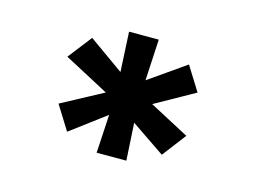

<svg xmlns="http://www.w3.org/2000/svg" viewBox="-63 -803 786 593"><g transform="rotate(15 329.5 -506.5)"><path d="M284 -313 292 -451 294 -438 179 -352 131 -429 310 -525 280 -491 120 -576 179 -652 314 -556 292 -545 284 -700H379L370 -533L356 -557L489 -650L537 -573L378 -484L374 -522L538 -435L480 -359L358 -442L371 -451L379 -313Z"/></g></svg>

Font: Lexend Zetta
Style: Regular
Weight: 400
Designer: Bonnie Shaver-Troup, Thomas Jockin
Foundry: Lexend
Version: Version 1.007